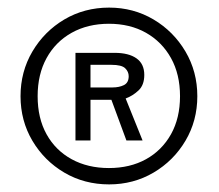

<svg xmlns="http://www.w3.org/2000/svg" viewBox="-20 -753 575 505"><path d="M267 -268Q202 -268 149.2 -299Q96.5 -330 65.2 -382.8Q34 -435.5 34 -500Q34 -564.5 65.2 -617.5Q96.5 -670.5 149.2 -701.8Q202 -733 267 -733Q331 -733 383.8 -701.8Q436.5 -670.5 467.8 -617.5Q499 -564.5 499 -500Q499 -435.5 467.8 -382.8Q436.5 -330 383.8 -299Q331 -268 267 -268ZM266.5 -311Q322 -311 364 -334.2Q406 -357.5 429.8 -400Q453.5 -442.5 453.5 -500Q453.5 -557.5 429.8 -600.2Q406 -643 364 -666.8Q322 -690.5 266.5 -690.5Q211 -690.5 168.5 -666.8Q126 -643 102.5 -600.2Q79 -557.5 79 -500Q79 -442 102.5 -399.8Q126 -357.5 168.5 -334.2Q211 -311 266.5 -311ZM178.5 -383.5V-614H281.5Q318.5 -614 339 -599.5Q359.5 -585 359.5 -556Q359.5 -529 344 -514.8Q328.5 -500.5 310.5 -494L355 -383.5H312.5L273 -490.5H218V-383.5ZM218 -523H276Q293.5 -523 306 -529.2Q318.5 -535.5 318.5 -552.5Q318.5 -564.5 309.2 -573.5Q300 -582.5 273 -582.5H218Z"/></svg>

Font: Public Sans Light
Style: Regular
Weight: 300
Designer: The Public Sans Project Authors: Dan O. Williams and USWDS (Libre Franklin designed by Pablo Impallari and Rodrigo Fuenz
Version: Version 1.007